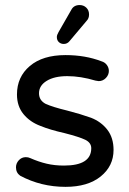

<svg xmlns="http://www.w3.org/2000/svg" viewBox="-20 -726 509 757"><path d="M204.1 -580.1Q204.1 -587.9 210.9 -599.6L260.7 -686.5Q270.5 -706.1 293.9 -706.1Q309.6 -706.1 320.3 -695.8Q331.1 -685.5 331.1 -668.9Q331.1 -653.3 321.3 -643.6L253.9 -563.5Q245.1 -552.7 231.4 -552.7Q219.7 -552.7 211.9 -560.1Q204.1 -567.4 204.1 -580.1ZM59.6 -33.2Q43 -44.9 43 -66.4Q43 -82 54.2 -94.2Q65.4 -106.4 82 -106.4Q91.8 -106.4 99.6 -102.5Q132.8 -87.9 164.1 -80.6Q195.3 -73.2 232.4 -73.2Q339.8 -73.2 339.8 -141.6Q339.8 -163.1 316.4 -174.8Q292 -186.5 234.4 -201.2Q177.7 -213.9 139.6 -229.5Q97.7 -245.1 72.3 -276.4Q46.9 -307.6 46.9 -353.5Q46.9 -422.9 97.7 -465.8Q148.4 -508.8 238.3 -508.8Q316.4 -508.8 379.9 -484.4Q393.6 -480.5 401.4 -469.7Q409.2 -459 409.2 -446.3Q409.2 -430.7 397.5 -418.5Q385.7 -406.2 369.1 -406.2L356.4 -408.2Q297.9 -425.8 245.1 -425.8Q194.3 -425.8 164.1 -407.2Q133.8 -388.7 133.8 -358.4Q133.8 -330.1 160.2 -316.4Q188.5 -303.7 245.1 -290Q297.9 -276.4 338.9 -261.7Q378.9 -246.1 403.3 -214.4Q427.7 -182.6 427.7 -134.8Q427.7 -71.3 377 -30.3Q326.2 10.7 238.3 10.7Q141.6 10.7 59.6 -33.2Z"/></svg>

Font: YuPearl-Regular
Style: Regular
Weight: 400
Designer: Max Yao
Foundry: Max-Everyday
Version: Version 1.011; ttfautohint (v1.8.3)